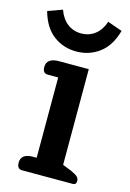

<svg xmlns="http://www.w3.org/2000/svg" viewBox="-112 -764 556 820"><g transform="rotate(15 165.5 -354.0)"><path d="M-2 -685 62 -708Q75 -671 101 -650.5Q127 -630 162 -630Q198 -630 224 -650.5Q250 -671 262 -708L327 -685Q308 -616 263.5 -583Q219 -550 162 -550Q105 -550 61 -583Q17 -616 -2 -685ZM71 0Q48 0 48 -28Q48 -68 101 -68H117V-423H71Q48 -423 48 -451Q48 -471 62 -481Q76 -491 101 -491H234V-68L274 -52Q294 -43 302 -35.5Q310 -28 310 -17Q310 0 295 0Z"/></g></svg>

Font: Maitree Semibold
Style: Regular
Weight: 600
Designer: CadsonDemak Team
Foundry: CadsonDemak
Version: Version 1.010